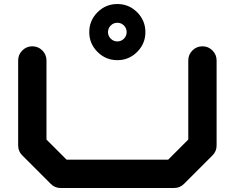

<svg xmlns="http://www.w3.org/2000/svg" viewBox="-20 -940 1174 960"><path d="M566.9 -732.9Q585.9 -732.9 599.6 -746.6Q613.3 -760.3 613.3 -779.3Q613.3 -798.8 599.6 -812.5Q585.9 -826.2 566.9 -826.2Q547.4 -826.2 533.7 -812.5Q520 -798.8 520 -779.3Q520 -760.3 533.7 -746.6Q547.4 -732.9 566.9 -732.9ZM566.9 -919.9Q624.5 -919.9 665.8 -878.7Q707 -837.4 707 -779.3Q707 -721.7 665.8 -680.4Q624.5 -639.2 566.9 -639.2Q508.8 -639.2 467.5 -680.4Q426.3 -721.7 426.3 -779.3Q426.3 -837.4 467.5 -878.7Q508.8 -919.9 566.9 -919.9ZM1063 -212.4Q1063 -183.1 1042 -162.6L900.4 -21Q879.9 0 850.1 0H283.2Q253.9 0 233.4 -21L91.8 -162.6Q70.8 -183.1 70.8 -212.4V-637.7Q70.8 -667 91.6 -687.7Q112.3 -708.5 141.6 -708.5Q170.9 -708.5 191.7 -687.7Q212.4 -667 212.4 -637.7V-242.2L313 -141.6H820.8L921.4 -242.2V-637.7Q921.4 -667 942.1 -687.7Q962.9 -708.5 992.2 -708.5Q1021.5 -708.5 1042.2 -687.7Q1063 -667 1063 -637.7Z"/></svg>

Font: Robtronika
Style: Regular
Weight: 400
Designer: GGBot
Version: 1.00